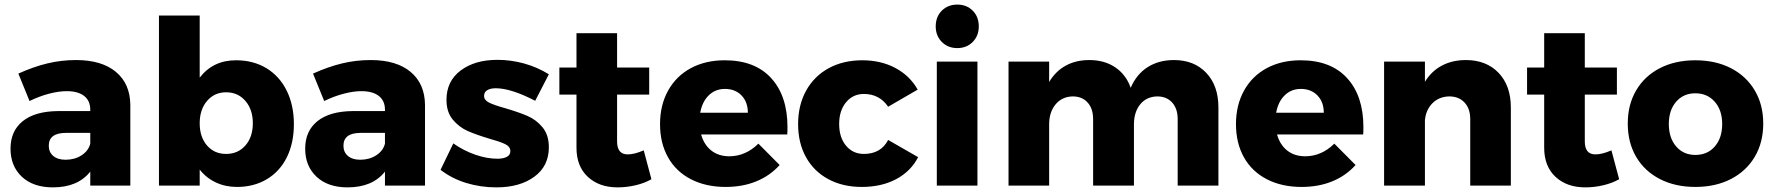

<svg xmlns="http://www.w3.org/2000/svg" viewBox="-20 -810 7738 838"><path d="M548.8 -352.1V0H374V-61Q319.8 7.8 210.9 7.8Q125 7.8 75.4 -38.6Q25.9 -85 25.9 -161.1Q25.9 -238.3 79.3 -281.2Q132.8 -324.2 232.9 -325.2H374V-331.1Q374 -370.1 347.4 -391.1Q320.8 -412.1 271 -412.1Q236.8 -412.1 194.3 -401.1Q151.9 -390.1 108.9 -369.1L60.1 -488.8Q126 -518.6 186.5 -533.2Q247.1 -547.9 312 -547.9Q423.8 -547.9 485.8 -496.3Q547.9 -444.8 548.8 -352.1ZM374 -183.1V-230H268.1Q192.9 -230 192.9 -173.8Q192.9 -146 212.4 -129.4Q231.9 -112.8 266.1 -112.8Q306.2 -112.8 336.2 -132.3Q366.2 -151.9 374 -183.1Z M1262.7 -268.1Q1262.7 -186 1232.2 -124Q1201.7 -62 1145 -28.1Q1088.4 5.9 1014.6 5.9Q963.9 5.9 922.1 -13.7Q880.4 -33.2 851.6 -69.8V0H673.8V-742.2H851.6V-471.2Q910.6 -547.4 1010.7 -546.9Q1085.4 -546.9 1142.6 -512.5Q1199.7 -478 1231.2 -414.6Q1262.7 -351.1 1262.7 -268.1ZM1083.5 -272Q1083.5 -332 1051 -369.6Q1018.6 -407.2 966.8 -407.2Q916 -407.2 883.8 -369.6Q851.6 -332 851.6 -272Q851.6 -211.9 883.5 -175Q915.5 -138.2 966.8 -138.2Q1018.6 -138.2 1051 -175Q1083.5 -211.9 1083.5 -272Z M1835 -352.1V0H1660.2V-61Q1606 7.8 1497.1 7.8Q1411.1 7.8 1361.6 -38.6Q1312 -85 1312 -161.1Q1312 -238.3 1365.5 -281.2Q1418.9 -324.2 1519 -325.2H1660.2V-331.1Q1660.2 -370.1 1633.5 -391.1Q1606.9 -412.1 1557.1 -412.1Q1522.9 -412.1 1480.5 -401.1Q1438 -390.1 1395 -369.1L1346.2 -488.8Q1412.1 -518.6 1472.7 -533.2Q1533.2 -547.9 1598.1 -547.9Q1710 -547.9 1772 -496.3Q1834 -444.8 1835 -352.1ZM1660.2 -183.1V-230H1554.2Q1479 -230 1479 -173.8Q1479 -146 1498.5 -129.4Q1518.1 -112.8 1552.2 -112.8Q1592.3 -112.8 1622.3 -132.3Q1652.3 -151.9 1660.2 -183.1Z M2143.6 -424.8Q2120.6 -424.8 2106.7 -416.5Q2092.8 -408.2 2092.8 -391.1Q2092.8 -373 2114.7 -362.1Q2136.7 -351.1 2184.6 -337.9Q2242.7 -320.8 2281.2 -304.4Q2319.8 -288.1 2347.7 -254.6Q2375.5 -221.2 2375.5 -167Q2375.5 -85 2312 -38.6Q2248.5 7.8 2146.5 7.8Q2077.6 7.8 2014.6 -11.5Q1951.7 -30.8 1902.8 -68.8L1958.5 -184.1Q2004.4 -151.9 2055.2 -134.5Q2106 -117.2 2150.9 -117.2Q2176.8 -117.2 2192.1 -125.5Q2207.5 -133.8 2207.5 -149.9Q2207.5 -169.9 2185.1 -180.9Q2162.6 -191.9 2114.7 -205.1Q2057.6 -222.2 2020.8 -238.5Q1983.9 -254.9 1956.3 -287.8Q1928.7 -320.8 1928.7 -374Q1928.7 -456.1 1990.7 -502.4Q2052.7 -548.8 2150.9 -548.8Q2210 -548.8 2267.3 -533Q2324.7 -517.1 2375.5 -485.8L2315.9 -370.1Q2210.4 -424.8 2143.6 -424.8Z M2823.2 -27.8Q2793.5 -10.7 2754.4 -1.5Q2715.3 7.8 2675.3 7.8Q2595.2 7.8 2545.7 -38.1Q2496.1 -84 2496.1 -165V-397H2421.4V-515.1H2496.1V-665H2673.3V-515.1H2813.5V-397H2673.3V-192.9Q2673.3 -135.7 2720.2 -136.2Q2749 -136.2 2789.6 -153.8Z M3417 -254.9Q3417 -233.9 3416 -223.1H3040Q3053.2 -177.2 3085 -152.6Q3116.7 -127.9 3163.1 -127.9Q3198.2 -127.9 3230.5 -141.8Q3262.7 -155.8 3290 -183.1L3382.8 -89.8Q3340.8 -43 3281.2 -18.6Q3221.7 5.9 3147 5.9Q3060.1 5.9 2994.9 -28.1Q2929.7 -62 2895.3 -124Q2860.8 -186 2860.8 -268.1Q2860.8 -351.1 2896 -414.6Q2931.2 -478 2995.1 -512.5Q3059.1 -546.9 3143.1 -546.9Q3274.9 -546.9 3345.9 -469Q3417 -391.1 3417 -254.9ZM3244.1 -317.9Q3244.1 -364.7 3216.6 -393.3Q3189 -421.9 3144 -421.9Q3102.1 -421.9 3073.5 -394Q3044.9 -366.2 3036.1 -317.9Z M3750.5 -399.9Q3702.6 -399.9 3672.6 -363.5Q3642.6 -327.1 3642.6 -269Q3642.6 -210 3672.6 -174.1Q3702.6 -138.2 3750.5 -138.2Q3824.7 -138.2 3856.4 -199.2L3987.3 -124Q3955.1 -62 3891.4 -28.1Q3827.6 5.9 3741.2 5.9Q3658.2 5.9 3595.2 -28.1Q3532.2 -62 3497.8 -124Q3463.4 -186 3463.4 -268.1Q3463.4 -351.1 3498.5 -414.6Q3533.7 -478 3597.2 -512.5Q3660.6 -546.9 3743.7 -546.9Q3824.7 -546.9 3887.7 -513.4Q3950.7 -480 3985.4 -418.9L3856.4 -344.2Q3818.4 -399.9 3750.5 -399.9Z M4064 0ZM4068.8 -541H4246.1V0H4068.8ZM4252 -694.8Q4252 -653.8 4225.6 -627Q4199.2 -600.1 4158.2 -600.1Q4117.2 -600.1 4090.6 -627Q4064 -653.8 4064 -694.8Q4064 -736.8 4090.6 -763.4Q4117.2 -790 4158.2 -790Q4199.2 -790 4225.6 -763.4Q4252 -736.8 4252 -694.8Z M5297.9 -340.8V0H5120.1V-290Q5120.1 -335.9 5095.9 -362.5Q5071.8 -389.2 5030.8 -389.2Q4983.9 -388.2 4956.5 -354.5Q4929.2 -320.8 4929.2 -267.1V0H4751V-290Q4751 -335.9 4727.1 -362.5Q4703.1 -389.2 4662.1 -389.2Q4615.2 -388.2 4587.2 -354.5Q4559.1 -320.8 4559.1 -267.1V0H4381.8V-541H4559.1V-452.1Q4586.9 -499 4631.3 -523.4Q4675.8 -547.9 4734.9 -547.9Q4800.8 -547.9 4847.9 -515.9Q4895 -483.9 4915 -426.8Q4940.9 -486.8 4989.5 -517.3Q5038.1 -547.9 5104 -547.9Q5191.9 -547.9 5244.9 -491.9Q5297.9 -436 5297.9 -340.8Z M5930.7 -254.9Q5930.7 -233.9 5929.7 -223.1H5553.7Q5566.9 -177.2 5598.6 -152.6Q5630.4 -127.9 5676.8 -127.9Q5711.9 -127.9 5744.1 -141.8Q5776.4 -155.8 5803.7 -183.1L5896.5 -89.8Q5854.5 -43 5794.9 -18.6Q5735.4 5.9 5660.6 5.9Q5573.7 5.9 5508.5 -28.1Q5443.4 -62 5408.9 -124Q5374.5 -186 5374.5 -268.1Q5374.5 -351.1 5409.7 -414.6Q5444.8 -478 5508.8 -512.5Q5572.8 -546.9 5656.7 -546.9Q5788.6 -546.9 5859.6 -469Q5930.7 -391.1 5930.7 -254.9ZM5757.8 -317.9Q5757.8 -364.7 5730.2 -393.3Q5702.6 -421.9 5657.7 -421.9Q5615.7 -421.9 5587.2 -394Q5558.6 -366.2 5549.8 -317.9Z M6574.2 -340.8V0H6397V-290Q6397 -335.9 6372.1 -362.5Q6347.2 -389.2 6305.2 -389.2Q6261.2 -388.2 6232.7 -360.1Q6204.1 -332 6199.2 -286.1V0H6021V-541H6199.2V-453.1Q6228 -500 6273.7 -523.9Q6319.3 -547.9 6377.9 -547.9Q6467.3 -547.9 6520.8 -491.9Q6574.2 -436 6574.2 -340.8Z M7046.9 -27.8Q7017.1 -10.7 6978 -1.5Q6939 7.8 6898.9 7.8Q6818.8 7.8 6769.3 -38.1Q6719.7 -84 6719.7 -165V-397H6645V-515.1H6719.7V-665H6897V-515.1H7037.1V-397H6897V-192.9Q6897 -135.7 6943.8 -136.2Q6972.7 -136.2 7013.2 -153.8Z M7675.8 -271Q7675.8 -188 7638.7 -125.5Q7601.6 -63 7534.7 -28.6Q7467.8 5.9 7379.4 5.9Q7291.5 5.9 7224.6 -28.6Q7157.7 -63 7121.1 -125.5Q7084.5 -188 7084.5 -271Q7084.5 -353 7121.1 -415.5Q7157.7 -478 7224.6 -512.5Q7291.5 -546.9 7379.4 -546.9Q7467.8 -546.9 7534.7 -512.5Q7601.6 -478 7638.7 -415.5Q7675.8 -353 7675.8 -271ZM7263.7 -269Q7263.7 -208 7295.7 -170.9Q7327.6 -133.8 7379.4 -133.8Q7432.6 -133.8 7464.6 -170.9Q7496.6 -208 7496.6 -269Q7496.6 -329.1 7464.1 -366Q7431.6 -402.8 7379.4 -402.8Q7327.6 -402.8 7295.7 -366Q7263.7 -329.1 7263.7 -269Z"/></svg>

Font: Argentum Sans
Style: Bold
Weight: 700
Designer: Julieta Ulanovsky (Modified by Cristiano Sobral)
Foundry: Julieta Ulanovsky
Version: Version 1.000; ttfautohint (v1.5.65-e2d9)